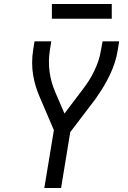

<svg xmlns="http://www.w3.org/2000/svg" viewBox="-20 -942 640 962"><path d="M202 0 250 -290 181 -451Q169 -478 160 -507Q151 -536 146 -566Q141 -596 141 -627.5Q141 -659 146 -691L153 -735H237L230 -691Q221 -635 228.5 -581.5Q236 -528 257 -480L303 -373L390 -488Q408 -511 423.5 -535Q439 -559 451.5 -585Q464 -611 473 -637.5Q482 -664 486 -691L494 -735H577L570 -691Q560 -629 531.5 -569Q503 -509 464 -455V-454Q462 -451 460 -448.5Q458 -446 456 -443L332 -280L286 0ZM240 -848V-922H540V-848Z"/></svg>

Font: Iosevka Curly Extended Oblique
Style: Regular
Weight: 400
Width: 7
Italic angle: -9°
Monospace: yes
Designer: Belleve Invis
Foundry: Belleve Invis
Version: Version 11.1.0; ttfautohint (v1.8.3)